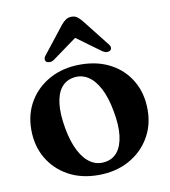

<svg xmlns="http://www.w3.org/2000/svg" viewBox="-81 -770 757 853"><g transform="rotate(-10 298.0 -344.0)"><path d="M300 -485Q377.5 -485 436 -453.5Q494.5 -422 527.2 -365.8Q560 -309.5 560 -235Q560 -164.5 526.2 -108.5Q492.5 -52.5 433 -20Q373.5 12.5 295 12.5Q218 12.5 159.8 -19.5Q101.5 -51.5 68.5 -107.8Q35.5 -164 35.5 -237.5Q35.5 -309 69.2 -364.8Q103 -420.5 162.5 -452.8Q222 -485 300 -485ZM335.5 -40Q369.5 -45 390.2 -71.2Q411 -97.5 416.8 -143.5Q422.5 -189.5 410.5 -254Q399 -318.5 377 -360.2Q355 -402 325 -420.5Q295 -439 260 -433Q225.5 -427.5 204.8 -401.2Q184 -375 178.8 -329.2Q173.5 -283.5 185 -218.5Q196.5 -154.5 218.5 -112.8Q240.5 -71 270.5 -52.5Q300.5 -34 335.5 -40ZM328 -627.5H268.5L407.5 -526Q417.5 -519.5 426.8 -519.2Q436 -519 442 -523.5Q447.5 -528 447.5 -535.8Q447.5 -543.5 439.5 -552.5L343.5 -674.5Q332.5 -687.5 322.8 -694.2Q313 -701 298.5 -701Q284 -701 273.5 -694.2Q263 -687.5 252 -674.5L156 -552.5Q148.5 -543.5 148.5 -535.8Q148.5 -528 154 -523.5Q160 -519 169.5 -519.2Q179 -519.5 188.5 -526Z"/></g></svg>

Font: Fraunces SemiBold
Style: Regular
Weight: 600
Version: Version 1.000;[b76b70a41]